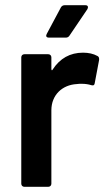

<svg xmlns="http://www.w3.org/2000/svg" viewBox="-20 -720 416 740"><path d="M300 -517C250 -517 211 -495 183 -452C182 -450 181 -449 180 -449C179 -450 178 -451 178 -454V-499C178 -506 173 -511 166 -511H74C67 -511 62 -506 62 -499V-12C62 -5 67 0 74 0H166C173 0 178 -5 178 -12V-295C178 -354 220 -393 276 -396C281 -397 287 -397 296 -397C309 -397 321 -395 331 -392C334 -391 336 -391 338 -391C342 -391 344 -394 345 -399L362 -489V-493C362 -498 360 -502 356 -504C340 -513 321 -517 300 -517ZM234 -575C240 -575 245 -578 248 -583L317 -685C318 -688 319 -690 319 -692C319 -695 318 -700 309 -700H230C223 -700 218 -697 215 -692L160 -589C159 -586 158 -584 158 -583C158 -580 159 -575 168 -575Z"/></svg>

Font: Barlow SemiBold Numbers
Style: Regular
Weight: 600
Designer: Jeremy Tribby
Foundry: Tribby Type
Version: Version 1.408